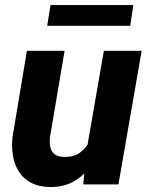

<svg xmlns="http://www.w3.org/2000/svg" viewBox="-20 -729 585 759"><path d="M322.3 -135.3 390.6 -528.3H540L448.2 0H309.1ZM353 -235.8 394 -236.8Q388.7 -191.4 373.8 -146.7Q358.9 -102.1 332.8 -66.4Q306.6 -30.8 267.8 -9.8Q229 11.2 176.3 10.3Q132.8 9.3 103 -6.3Q73.2 -22 55.4 -49.3Q37.6 -76.7 31.5 -111.8Q25.4 -147 29.3 -186.5L86.4 -528.3H235.4L177.2 -184.6Q175.8 -169.4 177.5 -155.8Q179.2 -142.1 185.1 -131.8Q190.9 -121.6 201.9 -115.5Q212.9 -109.4 230.5 -108.9Q270 -106.9 295.2 -124.8Q320.3 -142.6 334.2 -172.1Q348.1 -201.7 353 -235.8ZM507.3 -709 494.6 -627H166.5L179.7 -709Z"/></svg>

Font: Roboto ExtraBold
Style: Italic
Weight: 800
Designer: Christian Robertson
Foundry: Google
Version: Version 3.009; 2024